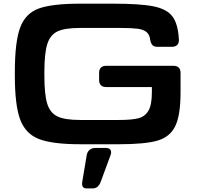

<svg xmlns="http://www.w3.org/2000/svg" viewBox="-20 -786 1103 1067"><path d="M425.3 -765.6H608.9Q759.3 -765.6 833.3 -750.7Q907.2 -735.8 938.5 -694.3Q969.7 -652.8 974.1 -565.9Q975.1 -546.9 964.8 -536.4Q954.6 -525.9 935.5 -525.9H854.3Q836.3 -525.9 827.2 -535.4Q818.1 -545 814.7 -564.9Q811.3 -594.7 793.6 -608.5Q775.8 -622.4 743.5 -626.5Q711.2 -630.6 647 -630.7H608.9H425.3Q339.4 -630.7 299 -611.2Q258.6 -591.8 242.6 -540.6Q226.6 -489.4 226.6 -384.8V-365.2Q226.6 -260.9 242.4 -209.8Q258.3 -158.7 299.2 -139Q340 -119.3 425.3 -119.3H641.6Q711 -119.3 747.9 -128.5Q784.7 -137.6 804.3 -169.8Q824 -202.1 824 -273.5V-302.3H569.8Q550.8 -302.3 540.8 -312.4Q530.8 -322.4 530.8 -341.4V-381.2Q530.8 -400.3 540.8 -410.3Q550.8 -420.3 569.8 -420.3H944.3Q963.4 -420.3 973.4 -410.3Q983.4 -400.3 983.4 -381.2V-273.5Q983.4 -145.5 953.9 -85Q924.4 -24.5 854.8 -4.4Q785.3 15.6 641.6 15.6H425.3Q272 15.6 197 -13.2Q122.1 -42 92.3 -121.3Q62.5 -200.7 62.5 -365.2V-384.8Q62.5 -553.7 92 -632.8Q121.6 -711.9 195.8 -738.8Q270 -765.6 425.3 -765.6ZM510.2 36.1H567.5Q587 36.1 594 46.8Q601.1 57.4 594.2 76.7L540 223.5Q526.1 261.1 495.7 261.1H461.4Q431 261.1 437.3 223.5L461.8 76.7Q465.2 57.4 477.9 46.8Q490.7 36.1 510.2 36.1Z"/></svg>

Font: Gyrochrome
Style: Regular
Weight: 400
Designer: David Moles
Foundry: David Moles
Version: Version 1.005;Glyphs 3.2.3 (3260)